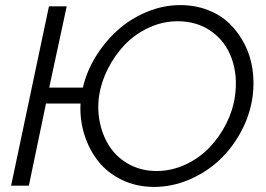

<svg xmlns="http://www.w3.org/2000/svg" viewBox="-20 -735 1052 760"><path d="M693.8 -714.8Q752.4 -714.8 803 -695.3Q853.5 -675.8 888.9 -641.1Q924.3 -606.4 947.8 -561Q971.2 -515.6 979.2 -462.4Q987.3 -409.2 980 -354Q970.2 -281.7 935.1 -215.6Q899.9 -149.4 848.1 -101.1Q796.4 -52.7 728.8 -23.9Q661.1 4.9 589.8 4.9Q520.5 4.9 463.1 -22.7Q405.8 -50.3 369.4 -96.2Q333 -142.1 314.2 -201.4Q295.4 -260.7 298.8 -325.2H162.1L94.2 0H23.9L173.8 -710H244.1L174.8 -388.2H308.1Q323.2 -453.6 360.1 -512.9Q397 -572.3 447.3 -616.9Q497.6 -661.6 562 -688.2Q626.5 -714.8 693.8 -714.8ZM910.2 -355Q921.4 -435.5 897.2 -503.2Q873 -570.8 816.7 -610.8Q760.3 -650.9 683.1 -650.9Q623.5 -650.9 568.6 -625.2Q513.7 -599.6 473.9 -557.9Q434.1 -516.1 407.2 -463.1Q380.4 -410.2 372.1 -355Q364.3 -297.4 376.7 -243.7Q389.2 -189.9 418 -148.9Q446.8 -107.9 494.1 -83Q541.5 -58.1 600.1 -58.1Q659.7 -58.1 714.8 -84Q770 -109.9 809.8 -151.9Q849.6 -193.8 876.2 -246.8Q902.8 -299.8 910.2 -355Z"/></svg>

Font: Rawline
Style: Italic
Weight: 400
Italic angle: -12°
Designer: Matt McInerney, Pablo Impallari, Rodrigo Fuenzalida
Foundry: Matt McInerney, Pablo Impallari, Rodrigo Fuenzalida
Version: Version 4.020;PS 004.020;hotconv 1.0.88;makeotf.lib2.5.64775